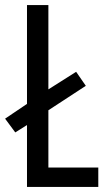

<svg xmlns="http://www.w3.org/2000/svg" viewBox="-27 -734 426 754"><path d="M79 0H359V-76H163V-301L310 -397L272 -452L163 -383V-714H79V-326L-7 -268L33 -214L79 -243Z"/></svg>

Font: Noto Sans Lao Looped ExtraCondensed
Style: Regular
Weight: 400
Width: 2
Designer: Mark Frömberg, Ben Mitchell
Foundry: The Fontpad Ltd
Version: Version 1.003